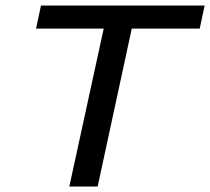

<svg xmlns="http://www.w3.org/2000/svg" viewBox="-20 -678 764 698"><path d="M706 -574H459L335 0H232L357 -574H111L129 -658H724Z"/></svg>

Font: Ysabeau Semibold
Style: Italic
Weight: 600
Italic angle: -12°
Designer: Christian Thalmann (Catharsis Fonts)
Version: Version 0.003